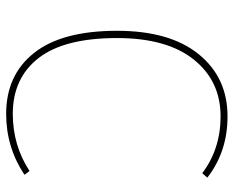

<svg xmlns="http://www.w3.org/2000/svg" viewBox="-86 -644 741 608"><g transform="rotate(-90 284.0 -340.5)"><path d="M227 -691Q350 -691 420 -602.5Q490 -514 490 -340Q490 -173 416 -81.5Q342 10 219 10Q107 10 25 -54L39 -70Q116 -12 219 -12Q331 -12 399 -97Q467 -182 467 -340Q467 -507 403.5 -588.5Q340 -670 227 -670Q127 -670 46 -617L34 -633Q121 -691 227 -691Z"/></g></svg>

Font: FiraGO Thin
Style: Regular
Weight: 100
Designer: bBox Type
Foundry: bBox Type GmbH
Version: Version 1.001;PS 001.001;hotconv 1.0.88;makeotf.lib2.5.64775